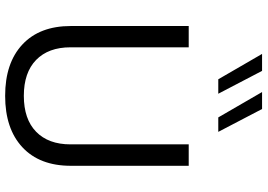

<svg xmlns="http://www.w3.org/2000/svg" viewBox="-160 -828 994 713"><g transform="rotate(90 336.5 -472.0)"><path d="M516.6 -676.3H596.2V-238.8Q596.2 -122.6 527.3 -58.6Q458.5 5.4 336.4 5.4Q214.4 5.4 145.8 -58.6Q77.1 -122.6 77.1 -238.8V-676.3H156.2V-237.3Q156.2 -155.3 203.1 -109.6Q250 -64 336.4 -64Q422.9 -64 469.7 -109.6Q516.6 -155.3 516.6 -237.3ZM328.6 -786.1H274.9L180.7 -948.7H243.7ZM470.2 -786.1H416.5L322.3 -948.7H385.3Z"/></g></svg>

Font: Estedad-FD Regular
Style: FD-Regular
Weight: 400
Designer: Amin Abedi
Version: Version 7.3